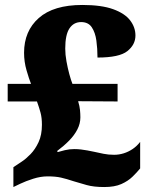

<svg xmlns="http://www.w3.org/2000/svg" viewBox="-20 -744 609 774"><path d="M400 10Q358 10 329.5 2Q301 -6 278 -13Q248 -23 226 -28Q204 -33 172 -33Q144 -33 114 -23.5Q84 -14 61 -3L34 10V-70L67 -92Q84 -103 103 -122.5Q122 -142 135.5 -171Q149 -200 149 -241Q149 -269 143.5 -289.5Q138 -310 129 -335H11V-406H105Q97 -426 87 -460.5Q77 -495 77 -531Q77 -619 136.5 -671.5Q196 -724 312 -724Q389 -724 436 -707Q483 -690 504.5 -662Q526 -634 526 -601Q526 -564 493.5 -538Q461 -512 373 -512Q373 -548 368.5 -580.5Q364 -613 350 -634Q336 -655 307 -655Q277 -655 260 -629.5Q243 -604 243 -548Q243 -524 248 -496.5Q253 -469 259.5 -445Q266 -421 272 -406H454V-335L295 -336Q301 -316 302.5 -300.5Q304 -285 304 -271Q304 -246 292 -222.5Q280 -199 259 -177.5Q238 -156 210 -135L213 -131Q222 -134 241 -138.5Q260 -143 279 -143Q293 -143 306 -141.5Q319 -140 332.5 -137.5Q346 -135 360 -132Q378 -128 397.5 -124Q417 -120 440 -120Q460 -120 479 -126Q498 -132 515 -143.5Q532 -155 545 -172V-65Q532 -49 514 -31.5Q496 -14 469 -2Q442 10 400 10Z"/></svg>

Font: Noto Serif Khmer Black
Style: Regular
Weight: 900
Version: Version 2.003